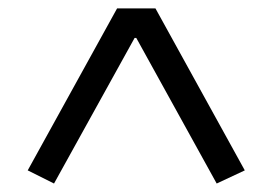

<svg xmlns="http://www.w3.org/2000/svg" viewBox="-20 -718 640 451"><path d="M555 -317.8 345.2 -698.2H255L45.1 -317.8L106.9 -286.9L296.2 -628.9H300.1L489 -286.9Z"/></svg>

Font: Margiela Mono
Style: Regular
Weight: 400
Designer: Mike Abbink, Paul van der Laan, Pieter van Rosmalen
Foundry: Bold Monday
Version: Version 2.003 2021